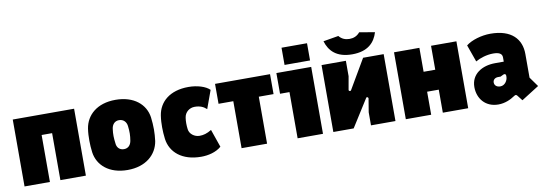

<svg xmlns="http://www.w3.org/2000/svg" viewBox="-56 -1081 4142 1461"><g transform="rotate(-10 2015.5 -350.0)"><path d="M40 0H236V-363H317V0H514V-517H40Z M835 13C977 13 1062 -65 1079 -167C1083 -199 1085 -228 1085 -256C1085 -287 1083 -317 1079 -350C1065 -453 977 -529 835 -529C692 -529 608 -451 592 -350C587 -317 586 -287 586 -256C586 -228 588 -199 592 -167C606 -65 692 13 835 13ZM835 -148C800 -148 780 -172 778 -203C773 -243 771 -274 777 -315C781 -346 800 -372 835 -372C871 -372 892 -346 895 -315C900 -273 900 -243 893 -202C888 -174 871 -148 835 -148Z M1404 11C1458 11 1519 -3 1560 -39L1512 -177C1476 -155 1449 -148 1419 -148C1381 -148 1342 -175 1338 -214C1334 -245 1334 -275 1338 -302C1344 -346 1381 -372 1419 -372C1460 -372 1487 -360 1511 -338L1562 -478C1531 -509 1467 -529 1399 -529C1255 -529 1171 -455 1155 -351C1150 -318 1149 -289 1149 -261C1149 -233 1151 -201 1155 -170C1169 -67 1255 11 1404 11Z M1717 0H1914V-363H2028V-517H1603V-363H1717Z M2150 0H2346V-517H2077V-357H2150ZM2149 -567H2346V-700H2149Z M2426 0H2583L2717 -212C2723 -222 2736 -213 2734 -204L2717 -101V0H2906V-517H2747L2614 -290C2608 -280 2594 -286 2596 -296L2614 -398V-517H2426ZM2671 -557C2792 -557 2847 -616 2870 -693L2751 -713C2730 -687 2702 -676 2671 -676C2639 -676 2611 -687 2590 -713L2472 -693C2495 -616 2550 -557 2671 -557Z M2986 0H3182V-178H3272V0H3468V-517H3272V-332H3182V-517H2986Z M3853 -29 3885 12 4021 -74 3968 -148V-331C3968 -446 3895 -529 3732 -529C3663 -529 3585 -506 3543 -472L3590 -340C3624 -360 3677 -377 3727 -377C3769 -377 3796 -366 3796 -335V-302H3729C3629 -302 3542 -251 3542 -150C3542 -61 3600 12 3700 12C3752 12 3796 -9 3827 -30C3839 -38 3845 -39 3853 -29ZM3738 -121C3711 -121 3693 -136 3693 -159C3693 -181 3711 -194 3733 -194H3752L3777 -206C3786 -210 3796 -206 3796 -195V-185C3796 -159 3775 -121 3738 -121Z"/></g></svg>

Font: Finlandica Black
Style: Regular
Weight: 900
Designer: Niklas Ekholm, Juho Hiilivirta, Jaakko Suomalainen
Foundry: Helsinki Type Studio
Version: Version 2.000;Glyphs 3.2 (3202)